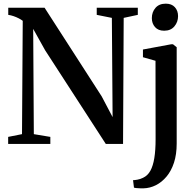

<svg xmlns="http://www.w3.org/2000/svg" viewBox="-20 -785 1070 1047"><path d="M24.5 0V-38.5L100 -53.5L104 -671.5Q95 -678.5 81.8 -685.2Q68.5 -692 53.8 -697Q39 -702 25 -704V-743H223L534.5 -259.5L594 -146.5L590 -687.5L507.5 -704V-743H731.5V-704L654.5 -687.5L651 0H557L226 -511L161 -627.5L164.5 -53.5L254.5 -38.5V0ZM762.5 242Q753.5 242 742.5 241.8Q731.5 241.5 722.5 240.5Q713.5 239.5 710.5 238L705.5 197.5Q713.5 197.5 729.2 194.8Q745 192 760 184.5Q785 173 799.8 146.5Q814.5 120 821.5 77.2Q828.5 34.5 828.5 -26.5L828 -453.5L759.5 -473V-515L913 -543.5H923.5L943.5 -527.5V-2.5Q943.5 57 928.8 102Q914 147 888.2 177.8Q862.5 208.5 830.2 224.8Q798 241 762.5 242ZM874.5 -617.5Q843 -617.5 825.5 -637.2Q808 -657 808 -686Q808 -719 827.8 -742Q847.5 -765 883.5 -765H884.5Q916 -765 933.5 -745.8Q951 -726.5 951 -697Q951 -665 931 -641.2Q911 -617.5 875.5 -617.5Z"/></svg>

Font: Merriweather 72pt SemiBold
Style: Regular
Weight: 600
Version: Version 2.100